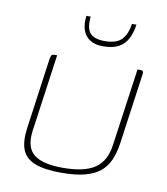

<svg xmlns="http://www.w3.org/2000/svg" viewBox="-68 -611 585 673"><g transform="rotate(10 224.5 -274.5)"><path d="M109 -399 70 -121Q63 -62 94.5 -38Q126 -14 196 -14Q273 -14 310.5 -39.5Q348 -65 356 -122L395 -399Q396 -399 397.5 -399Q399 -399 400 -399Q401 -399 402.5 -399Q404 -399 405 -399Q411 -399 413 -397.5Q415 -396 415.5 -392.5Q416 -389 415 -382L380 -132Q375 -99 364 -73.5Q353 -48 332.5 -31Q312 -14 278.5 -5Q245 4 194 4Q134 4 100 -9.5Q66 -23 54.5 -52.5Q43 -82 50 -131L85 -382Q87 -392 89.5 -395.5Q92 -399 99 -399Q102 -399 104 -399Q106 -399 109 -399ZM261 -458Q232 -458 214 -470Q196 -482 189 -503.5Q182 -525 186 -553H201Q197 -510 212.5 -493.5Q228 -477 264 -477Q306 -477 324.5 -496.5Q343 -516 348 -553H364Q360 -524 349 -502.5Q338 -481 317 -469.5Q296 -458 261 -458Z"/></g></svg>

Font: Genos Thin
Style: Italic
Weight: 100
Italic angle: -8°
Designer: Robert E. Leuschke
Foundry: Robert E. Leuschke
Version: Version 1.010